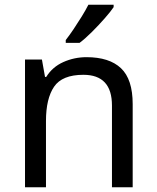

<svg xmlns="http://www.w3.org/2000/svg" viewBox="-20 -786 658 806"><path d="M343 -546Q439 -546 488 -499.5Q537 -453 537 -349V0H450V-343Q450 -472 330 -472Q241 -472 207 -422Q173 -372 173 -278V0H85V-536H156L169 -463H174Q200 -505 246 -525.5Q292 -546 343 -546ZM457 -756Q445 -738 420 -709.5Q395 -681 366.5 -652.5Q338 -624 314 -606H256V-618Q271 -637 288.5 -663Q306 -689 323 -716.5Q340 -744 351 -766H457Z"/></svg>

Font: Noto Sans Pau Cin Hau
Style: Regular
Weight: 400
Designer: Monotype Design Team
Foundry: Monotype Imaging Inc.
Version: Version 2.002; ttfautohint (v1.8.4.7-5d5b)